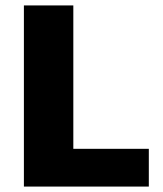

<svg xmlns="http://www.w3.org/2000/svg" viewBox="-20 -687 601 707"><path d="M68 0V-667H250V-139H528V0Z"/></svg>

Font: Maven Pro ExtraBold
Style: Regular
Weight: 800
Designer: Joe Prince
Foundry: Joe Prince
Version: Version 2.100